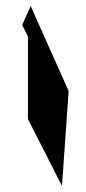

<svg xmlns="http://www.w3.org/2000/svg" viewBox="-20 -800 282 632"><path d="M53 -718 72 -680V-408L184 -188L206 -500L81 -780Z"/></svg>

Font: bitstorm
Style: suext
Weight: 400
Version: Version 0.2